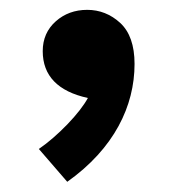

<svg xmlns="http://www.w3.org/2000/svg" viewBox="-20 -197 343 386"><path d="M156.7 0C148.4 15.1 134.8 32.7 115.7 52.7C96.2 72.8 77.1 89.4 58.1 102.5L115.2 168.5C209.5 101.6 250.5 16.1 250.5 -68.4C250.5 -106 240.7 -133.3 221.7 -150.9C202.6 -168.5 180.2 -177.2 155.3 -177.2C130.4 -177.2 109.4 -169.4 92.3 -154.3C74.7 -138.7 65.9 -118.7 65.9 -94.2C65.9 -44.9 96.2 -13.2 156.7 0Z"/></svg>

Font: Estedad Black
Style: Regular
Weight: 900
Designer: Amin Abedi
Version: Version 7.3